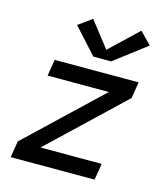

<svg xmlns="http://www.w3.org/2000/svg" viewBox="-114 -859 828 948"><g transform="rotate(15 300.0 -385.0)"><path d="M29 0 43 -84 414 -436H101L115 -520H544L530 -436L159 -84H472L458 0ZM295 -585 177 -715 246 -765 348 -634 491 -770 550 -710 386 -585Z"/></g></svg>

Font: Iosevka SS04 Md Ex Obl
Style: Regular
Weight: 500
Width: 7
Italic angle: -9°
Monospace: yes
Designer: Belleve Invis
Foundry: Belleve Invis
Version: Version 19.0.0; ttfautohint (v1.8.4)